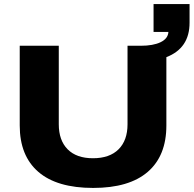

<svg xmlns="http://www.w3.org/2000/svg" viewBox="-20 -912 952 944"><path d="M438 12Q260 12 168.5 -67Q77 -146 77 -295V-687H269V-301Q269 -222 312.5 -178Q356 -134 437 -134Q519 -134 563 -178Q607 -222 607 -301V-687H672Q733 -687 769.5 -704.5Q806 -722 808 -755H735V-892H912V-800Q912 -675 798 -631V-295Q798 -146 706.5 -67Q615 12 438 12Z"/></svg>

Font: Archivo SemiExpanded ExtraBold
Style: Regular
Weight: 800
Width: 6
Designer: Hector Gatti
Foundry: Omnibus-Type
Version: Version 2.001; ttfautohint (v1.8.3)